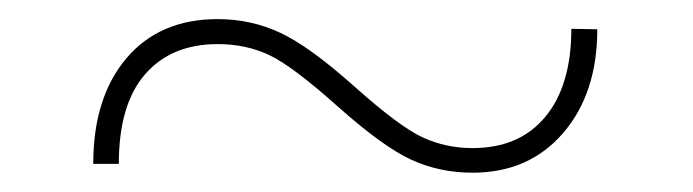

<svg xmlns="http://www.w3.org/2000/svg" viewBox="-20 -398 729 202"><path d="M608.4 -367.2Q608.4 -299.8 572.5 -258.1Q536.6 -216.3 477.1 -216.3Q442.4 -216.3 412.6 -230Q382.8 -243.7 335.2 -286.1Q287.6 -328.6 263.2 -340.1Q238.8 -351.6 209 -351.6Q160.2 -351.6 132.6 -319.8Q105 -288.1 105 -225.6H78.1Q78.1 -295.4 113 -336.7Q147.9 -377.9 209 -377.9Q244.1 -377.9 274.9 -363.5Q305.7 -349.1 353 -306.9Q400.4 -264.6 424.8 -253.4Q449.2 -242.2 477.1 -242.2Q526.4 -242.2 553.7 -275.1Q581.1 -308.1 581.1 -367.7Z"/></svg>

Font: RobotoDraft Thin
Style: Regular
Weight: 250
Version: Version 2.001153; 2014